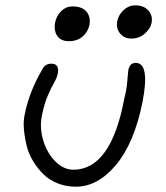

<svg xmlns="http://www.w3.org/2000/svg" viewBox="-20 -707 619 717"><path d="M470.2 -563Q443.4 -563 428 -582.5Q412.6 -602.1 418 -628.9Q423.3 -652.8 442.1 -669.9Q460.9 -687 484.9 -687Q517.6 -687 534.4 -667.5Q551.3 -647.9 545.9 -621.1Q542.5 -601.6 521.7 -582.3Q501 -563 470.2 -563ZM236.8 -553.2Q207.5 -553.2 193.8 -573Q180.2 -592.8 186 -624Q191.4 -648.4 209 -665.8Q226.6 -683.1 250 -683.1Q287.1 -683.1 303.2 -663.3Q319.3 -643.6 314 -613.8Q308.6 -587.9 288.6 -570.6Q268.6 -553.2 236.8 -553.2ZM263.2 -9.8Q227.5 -9.8 196.3 -22Q165 -34.2 143.3 -55.2Q121.6 -76.2 104.5 -103.8Q87.4 -131.3 79.8 -161.9Q72.3 -192.4 69.3 -223.9Q66.4 -255.4 73.2 -284.2Q90.8 -368.2 138.2 -448.2Q148.4 -469.2 171.9 -469.2Q202.6 -469.2 195.8 -432.1Q192.4 -416 181.9 -397.9Q171.4 -379.9 158.4 -349.9Q145.5 -319.8 136.2 -273.9Q127.4 -229.5 141.6 -182.4Q155.8 -135.3 186.8 -104.2Q217.8 -73.2 253.9 -73.2Q394 -73.2 443.8 -336.9Q450.2 -361.8 452.6 -379.6Q455.1 -397.5 456.3 -414.8Q457.5 -432.1 459 -443.8Q463.9 -472.2 486.8 -472.2Q540.5 -472.2 512.2 -326.2Q481.4 -172.9 413.3 -91.3Q345.2 -9.8 263.2 -9.8Z"/></svg>

Font: Shantell Sans Irregular
Style: Italic
Weight: 300
Italic angle: -11.31°
Designer: Stephen Nixon, Anya Danilova, Shantell Martin
Foundry: Arrow Type
Version: Version 1.006;[9816181b4]